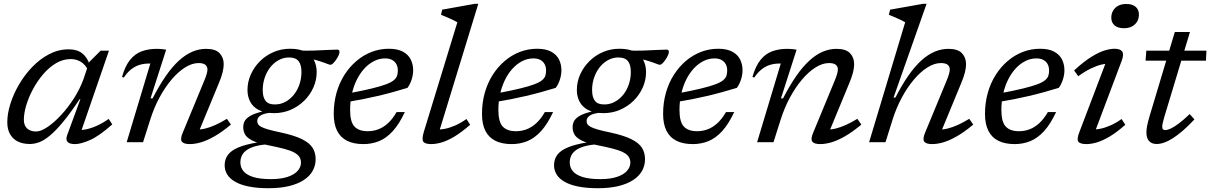

<svg xmlns="http://www.w3.org/2000/svg" viewBox="-20 -751 6392 1014"><path d="M335 -38 404.5 -227H400.5Q351.5 -153.5 313.2 -107.2Q275 -61 244.2 -35.5Q213.5 -10 187.8 -0.2Q162 9.5 137.5 9.5Q102 9.5 75.2 -3.2Q48.5 -16 33.5 -41.8Q18.5 -67.5 18.5 -105.5Q18.5 -150.5 34.8 -202.5Q51 -254.5 80.8 -305.2Q110.5 -356 151 -398Q191.5 -440 240.2 -465.2Q289 -490.5 343.5 -490.5Q387.5 -490.5 414.8 -468.8Q442 -447 454.5 -406.5L447 -377Q431.5 -409.5 407.5 -424.2Q383.5 -439 354 -439Q312.5 -439 275.2 -416.8Q238 -394.5 207 -357.8Q176 -321 153.2 -278.2Q130.5 -235.5 118.2 -193.5Q106 -151.5 106 -119Q106 -87.5 123.8 -72Q141.5 -56.5 170.5 -56.5Q195.5 -56.5 230.5 -80Q265.5 -103.5 302.2 -143Q339 -182.5 370.8 -232.2Q402.5 -282 421.5 -334.5L451 -423L511.5 -483.5H555.5L401.5 -37L384 -65Q405.5 -62.5 432.2 -67.5Q459 -72.5 490.2 -86.2Q521.5 -100 554 -123L573 -94Q502.5 -31.5 454.2 -10.8Q406 10 376 10Q347 10 336.5 -2Q326 -14 335 -38Z M633.5 -341 624.5 -345Q641 -403 667.2 -435.2Q693.5 -467.5 729 -480.2Q764.5 -493 807 -493Q815.5 -493 823.8 -492.5Q832 -492 840.5 -491.2Q849 -490.5 857.5 -488.5L775 -231.5H786Q821 -299.5 855.2 -349Q889.5 -398.5 924.2 -430.2Q959 -462 994.8 -477.5Q1030.5 -493 1068.5 -493Q1118 -493 1139.8 -470Q1161.5 -447 1161.5 -412Q1161.5 -393.5 1155.5 -368.5Q1149.5 -343.5 1133 -305L1023.5 -40L1017 -67Q1038.5 -66 1063.5 -72Q1088.5 -78 1117.5 -91Q1146.5 -104 1178.5 -123.5L1199.5 -93Q1151.5 -53 1111.8 -30.5Q1072 -8 1040.2 1Q1008.5 10 982.5 10Q950.5 10 940.5 -3Q930.5 -16 945 -50L1059 -325.5Q1068 -347.5 1071.8 -361.2Q1075.5 -375 1075.5 -384.5Q1075.5 -400 1064.2 -409Q1053 -418 1028.5 -418Q994.5 -418 957.8 -395Q921 -372 886.2 -331Q851.5 -290 822.2 -235.8Q793 -181.5 773.5 -119.5L735.5 0H649L774 -415.5Q773 -415.5 771.5 -415.5Q770 -415.5 768.5 -415.5Q741 -415.5 717.5 -408.5Q694 -401.5 673.2 -385.2Q652.5 -369 633.5 -341Z M1726.5 -409Q1720.5 -409 1712.8 -412Q1705 -415 1693.2 -419.5Q1681.5 -424 1664.2 -429.2Q1647 -434.5 1622.2 -439.8Q1597.5 -445 1563.5 -449.5L1555.5 -484.5Q1598 -482.5 1638.5 -484Q1679 -485.5 1711.2 -487.2Q1743.5 -489 1760 -489Q1767 -489 1770 -486.2Q1773 -483.5 1773 -477.5Q1773 -469 1767.8 -457.8Q1762.5 -446.5 1754.8 -435.2Q1747 -424 1739.2 -416.5Q1731.5 -409 1726.5 -409ZM1433 -199.5Q1456 -199.5 1476.8 -208.2Q1497.5 -217 1515 -232.8Q1532.5 -248.5 1545.2 -270Q1558 -291.5 1565 -317Q1572 -342.5 1572 -371Q1572 -409.5 1556.5 -428.5Q1541 -447.5 1506.5 -447.5Q1483.5 -447.5 1462.8 -438.8Q1442 -430 1424.5 -414Q1407 -398 1394.5 -376.8Q1382 -355.5 1374.8 -329.8Q1367.5 -304 1367.5 -275.5Q1367.5 -237 1383 -217.8Q1398.5 -198.5 1433 -199.5ZM1512 -493.5Q1562.5 -493.5 1593.5 -477Q1624.5 -460.5 1638.5 -432.8Q1652.5 -405 1652.5 -371Q1652.5 -328 1635 -288.8Q1617.5 -249.5 1586.5 -219Q1555.5 -188.5 1514.8 -171Q1474 -153.5 1428 -153.5Q1377.5 -153.5 1346.5 -170Q1315.5 -186.5 1301.2 -214.2Q1287 -242 1287 -275.5Q1287 -319 1304.8 -358.2Q1322.5 -397.5 1353.2 -428Q1384 -458.5 1424.8 -476Q1465.5 -493.5 1512 -493.5ZM1398 243Q1338.5 243 1294.8 234.2Q1251 225.5 1222.5 209.2Q1194 193 1180.2 170.8Q1166.5 148.5 1166.5 122Q1166.5 90 1183.8 66.8Q1201 43.5 1239.2 27.5Q1277.5 11.5 1341 1L1360 -28L1427.5 10Q1377.5 10.5 1343.5 17.8Q1309.5 25 1288.8 37.8Q1268 50.5 1258.8 68Q1249.5 85.5 1249.5 107Q1249.5 133.5 1266 153.2Q1282.5 173 1318 184Q1353.5 195 1410.5 195Q1463.5 195 1498.8 183.2Q1534 171.5 1551.8 151.5Q1569.5 131.5 1569.5 108Q1569.5 90.5 1561 77.5Q1552.5 64.5 1533 54Q1513.5 43.5 1480 34.8Q1446.5 26 1396.5 16Q1338 5 1309.8 -10.2Q1281.5 -25.5 1273 -43.2Q1264.5 -61 1264.5 -79Q1264.5 -107.5 1282.5 -124.8Q1300.5 -142 1333 -152.8Q1365.5 -163.5 1408.5 -170.5L1422.5 -157Q1376 -153.5 1357.2 -141.8Q1338.5 -130 1338.5 -112Q1338.5 -103 1342.8 -95.5Q1347 -88 1359.5 -81.2Q1372 -74.5 1396.8 -67.2Q1421.5 -60 1462.5 -51.5Q1534.5 -36 1574.8 -16Q1615 4 1631 29.8Q1647 55.5 1647 89.5Q1647 123.5 1631.2 151.5Q1615.5 179.5 1584 200Q1552.5 220.5 1506.2 231.8Q1460 243 1398 243Z M2014 -442.5Q1983 -442.5 1955 -428.2Q1927 -414 1903.8 -388.5Q1880.5 -363 1863.8 -328.8Q1847 -294.5 1838 -254.2Q1829 -214 1829 -170.5Q1829 -107 1852.2 -82.5Q1875.5 -58 1922 -58Q1951 -58 1977.8 -68Q2004.5 -78 2028.8 -100Q2053 -122 2074.5 -159H2118Q2088 -95 2054 -58Q2020 -21 1981.5 -5.5Q1943 10 1899.5 10Q1848 10 1813 -7.5Q1778 -25 1760.2 -60.5Q1742.5 -96 1742.5 -149Q1742.5 -208.5 1757.2 -260.8Q1772 -313 1799.2 -355.8Q1826.5 -398.5 1862.8 -429.2Q1899 -460 1942.5 -476.8Q1986 -493.5 2033.5 -493.5Q2079.5 -493.5 2108 -478Q2136.5 -462.5 2149.2 -436.8Q2162 -411 2162 -380Q2162 -355.5 2153.8 -330.2Q2145.5 -305 2132 -287Q2093 -275 2053 -264Q2013 -253 1973.2 -243.8Q1933.5 -234.5 1895.2 -227Q1857 -219.5 1820.5 -213.5L1823.5 -258.5Q1895.5 -272 1942.8 -283.5Q1990 -295 2018 -305.5Q2046 -316 2059.5 -327.2Q2073 -338.5 2077 -350.8Q2081 -363 2081 -378.5Q2081 -398 2073.2 -412.2Q2065.5 -426.5 2050.8 -434.5Q2036 -442.5 2014 -442.5Z M2395.5 -633.5Q2386.5 -639 2371.5 -646Q2356.5 -653 2340 -660.2Q2323.5 -667.5 2309 -673L2315.5 -700L2488 -731H2506L2295 -42L2281 -67Q2302.5 -65.5 2328.5 -70.5Q2354.5 -75.5 2383.8 -88.2Q2413 -101 2443.5 -122.5L2463 -92Q2416.5 -51.5 2379 -29.2Q2341.5 -7 2311.5 1.5Q2281.5 10 2257.5 10Q2225.5 10 2216 -2.2Q2206.5 -14.5 2218 -53.5Z M2797 -442.5Q2766 -442.5 2738 -428.2Q2710 -414 2686.8 -388.5Q2663.5 -363 2646.8 -328.8Q2630 -294.5 2621 -254.2Q2612 -214 2612 -170.5Q2612 -107 2635.2 -82.5Q2658.5 -58 2705 -58Q2734 -58 2760.8 -68Q2787.5 -78 2811.8 -100Q2836 -122 2857.5 -159H2901Q2871 -95 2837 -58Q2803 -21 2764.5 -5.5Q2726 10 2682.5 10Q2631 10 2596 -7.5Q2561 -25 2543.2 -60.5Q2525.5 -96 2525.5 -149Q2525.5 -208.5 2540.2 -260.8Q2555 -313 2582.2 -355.8Q2609.5 -398.5 2645.8 -429.2Q2682 -460 2725.5 -476.8Q2769 -493.5 2816.5 -493.5Q2862.5 -493.5 2891 -478Q2919.5 -462.5 2932.2 -436.8Q2945 -411 2945 -380Q2945 -355.5 2936.8 -330.2Q2928.5 -305 2915 -287Q2876 -275 2836 -264Q2796 -253 2756.2 -243.8Q2716.5 -234.5 2678.2 -227Q2640 -219.5 2603.5 -213.5L2606.5 -258.5Q2678.5 -272 2725.8 -283.5Q2773 -295 2801 -305.5Q2829 -316 2842.5 -327.2Q2856 -338.5 2860 -350.8Q2864 -363 2864 -378.5Q2864 -398 2856.2 -412.2Q2848.5 -426.5 2833.8 -434.5Q2819 -442.5 2797 -442.5Z M3466 -409Q3460 -409 3452.2 -412Q3444.5 -415 3432.8 -419.5Q3421 -424 3403.8 -429.2Q3386.5 -434.5 3361.8 -439.8Q3337 -445 3303 -449.5L3295 -484.5Q3337.5 -482.5 3378 -484Q3418.5 -485.5 3450.8 -487.2Q3483 -489 3499.5 -489Q3506.5 -489 3509.5 -486.2Q3512.5 -483.5 3512.5 -477.5Q3512.5 -469 3507.2 -457.8Q3502 -446.5 3494.2 -435.2Q3486.5 -424 3478.8 -416.5Q3471 -409 3466 -409ZM3172.5 -199.5Q3195.5 -199.5 3216.2 -208.2Q3237 -217 3254.5 -232.8Q3272 -248.5 3284.8 -270Q3297.5 -291.5 3304.5 -317Q3311.5 -342.5 3311.5 -371Q3311.5 -409.5 3296 -428.5Q3280.5 -447.5 3246 -447.5Q3223 -447.5 3202.2 -438.8Q3181.5 -430 3164 -414Q3146.5 -398 3134 -376.8Q3121.5 -355.5 3114.2 -329.8Q3107 -304 3107 -275.5Q3107 -237 3122.5 -217.8Q3138 -198.5 3172.5 -199.5ZM3251.5 -493.5Q3302 -493.5 3333 -477Q3364 -460.5 3378 -432.8Q3392 -405 3392 -371Q3392 -328 3374.5 -288.8Q3357 -249.5 3326 -219Q3295 -188.5 3254.2 -171Q3213.5 -153.5 3167.5 -153.5Q3117 -153.5 3086 -170Q3055 -186.5 3040.8 -214.2Q3026.5 -242 3026.5 -275.5Q3026.5 -319 3044.2 -358.2Q3062 -397.5 3092.8 -428Q3123.5 -458.5 3164.2 -476Q3205 -493.5 3251.5 -493.5ZM3137.5 243Q3078 243 3034.2 234.2Q2990.5 225.5 2962 209.2Q2933.5 193 2919.8 170.8Q2906 148.5 2906 122Q2906 90 2923.2 66.8Q2940.5 43.5 2978.8 27.5Q3017 11.5 3080.5 1L3099.5 -28L3167 10Q3117 10.5 3083 17.8Q3049 25 3028.2 37.8Q3007.5 50.5 2998.2 68Q2989 85.5 2989 107Q2989 133.5 3005.5 153.2Q3022 173 3057.5 184Q3093 195 3150 195Q3203 195 3238.2 183.2Q3273.5 171.5 3291.2 151.5Q3309 131.5 3309 108Q3309 90.5 3300.5 77.5Q3292 64.5 3272.5 54Q3253 43.5 3219.5 34.8Q3186 26 3136 16Q3077.5 5 3049.2 -10.2Q3021 -25.5 3012.5 -43.2Q3004 -61 3004 -79Q3004 -107.5 3022 -124.8Q3040 -142 3072.5 -152.8Q3105 -163.5 3148 -170.5L3162 -157Q3115.5 -153.5 3096.8 -141.8Q3078 -130 3078 -112Q3078 -103 3082.2 -95.5Q3086.5 -88 3099 -81.2Q3111.5 -74.5 3136.2 -67.2Q3161 -60 3202 -51.5Q3274 -36 3314.2 -16Q3354.5 4 3370.5 29.8Q3386.5 55.5 3386.5 89.5Q3386.5 123.5 3370.8 151.5Q3355 179.5 3323.5 200Q3292 220.5 3245.8 231.8Q3199.5 243 3137.5 243Z M3753.5 -442.5Q3722.5 -442.5 3694.5 -428.2Q3666.5 -414 3643.2 -388.5Q3620 -363 3603.2 -328.8Q3586.5 -294.5 3577.5 -254.2Q3568.5 -214 3568.5 -170.5Q3568.5 -107 3591.8 -82.5Q3615 -58 3661.5 -58Q3690.5 -58 3717.2 -68Q3744 -78 3768.2 -100Q3792.5 -122 3814 -159H3857.5Q3827.5 -95 3793.5 -58Q3759.5 -21 3721 -5.5Q3682.5 10 3639 10Q3587.5 10 3552.5 -7.5Q3517.5 -25 3499.8 -60.5Q3482 -96 3482 -149Q3482 -208.5 3496.8 -260.8Q3511.5 -313 3538.8 -355.8Q3566 -398.5 3602.2 -429.2Q3638.5 -460 3682 -476.8Q3725.5 -493.5 3773 -493.5Q3819 -493.5 3847.5 -478Q3876 -462.5 3888.8 -436.8Q3901.5 -411 3901.5 -380Q3901.5 -355.5 3893.2 -330.2Q3885 -305 3871.5 -287Q3832.5 -275 3792.5 -264Q3752.5 -253 3712.8 -243.8Q3673 -234.5 3634.8 -227Q3596.5 -219.5 3560 -213.5L3563 -258.5Q3635 -272 3682.2 -283.5Q3729.5 -295 3757.5 -305.5Q3785.5 -316 3799 -327.2Q3812.5 -338.5 3816.5 -350.8Q3820.5 -363 3820.5 -378.5Q3820.5 -398 3812.8 -412.2Q3805 -426.5 3790.2 -434.5Q3775.5 -442.5 3753.5 -442.5Z M3963 -341 3954 -345Q3970.5 -403 3996.8 -435.2Q4023 -467.5 4058.5 -480.2Q4094 -493 4136.5 -493Q4145 -493 4153.2 -492.5Q4161.5 -492 4170 -491.2Q4178.5 -490.5 4187 -488.5L4104.5 -231.5H4115.5Q4150.5 -299.5 4184.8 -349Q4219 -398.5 4253.8 -430.2Q4288.5 -462 4324.2 -477.5Q4360 -493 4398 -493Q4447.5 -493 4469.2 -470Q4491 -447 4491 -412Q4491 -393.5 4485 -368.5Q4479 -343.5 4462.5 -305L4353 -40L4346.5 -67Q4368 -66 4393 -72Q4418 -78 4447 -91Q4476 -104 4508 -123.5L4529 -93Q4481 -53 4441.2 -30.5Q4401.5 -8 4369.8 1Q4338 10 4312 10Q4280 10 4270 -3Q4260 -16 4274.5 -50L4388.5 -325.5Q4397.5 -347.5 4401.2 -361.2Q4405 -375 4405 -384.5Q4405 -400 4393.8 -409Q4382.5 -418 4358 -418Q4324 -418 4287.2 -395Q4250.5 -372 4215.8 -331Q4181 -290 4151.8 -235.8Q4122.5 -181.5 4103 -119.5L4065 0H3978.5L4103.5 -415.5Q4102.5 -415.5 4101 -415.5Q4099.5 -415.5 4098 -415.5Q4070.5 -415.5 4047 -408.5Q4023.5 -401.5 4002.8 -385.2Q3982 -369 3963 -341Z M4694 -119.5 4656.5 0H4570L4760.5 -633.5Q4751.5 -639 4736.8 -646Q4722 -653 4705.2 -660.2Q4688.5 -667.5 4674 -673L4681 -700L4855.5 -731H4873.5L4699 -235.5L4709 -236Q4743.5 -303 4777.5 -351.8Q4811.5 -400.5 4846 -431.8Q4880.5 -463 4916 -478Q4951.5 -493 4989 -493Q5038.5 -493 5060.2 -470Q5082 -447 5082 -412Q5082 -393.5 5076 -368.5Q5070 -343.5 5053.5 -305L4944 -40L4937.5 -67Q4959 -66 4984 -72Q5009 -78 5038 -91Q5067 -104 5099 -123.5L5120 -93Q5072 -53 5032.2 -30.5Q4992.5 -8 4960.8 1Q4929 10 4903 10Q4871 10 4861.2 -3Q4851.5 -16 4865.5 -50L4979.5 -325.5Q4988.5 -347.5 4992.2 -361.2Q4996 -375 4996 -384.5Q4996 -400 4984.8 -409Q4973.5 -418 4949 -418Q4915 -418 4878.2 -395Q4841.5 -372 4806.8 -331Q4772 -290 4742.8 -235.8Q4713.5 -181.5 4694 -119.5Z M5453.5 -442.5Q5422.5 -442.5 5394.5 -428.2Q5366.5 -414 5343.2 -388.5Q5320 -363 5303.2 -328.8Q5286.5 -294.5 5277.5 -254.2Q5268.5 -214 5268.5 -170.5Q5268.5 -107 5291.8 -82.5Q5315 -58 5361.5 -58Q5390.5 -58 5417.2 -68Q5444 -78 5468.2 -100Q5492.5 -122 5514 -159H5557.5Q5527.5 -95 5493.5 -58Q5459.5 -21 5421 -5.5Q5382.5 10 5339 10Q5287.5 10 5252.5 -7.5Q5217.5 -25 5199.8 -60.5Q5182 -96 5182 -149Q5182 -208.5 5196.8 -260.8Q5211.5 -313 5238.8 -355.8Q5266 -398.5 5302.2 -429.2Q5338.5 -460 5382 -476.8Q5425.5 -493.5 5473 -493.5Q5519 -493.5 5547.5 -478Q5576 -462.5 5588.8 -436.8Q5601.5 -411 5601.5 -380Q5601.5 -355.5 5593.2 -330.2Q5585 -305 5571.5 -287Q5532.5 -275 5492.5 -264Q5452.5 -253 5412.8 -243.8Q5373 -234.5 5334.8 -227Q5296.5 -219.5 5260 -213.5L5263 -258.5Q5335 -272 5382.2 -283.5Q5429.5 -295 5457.5 -305.5Q5485.5 -316 5499 -327.2Q5512.5 -338.5 5516.5 -350.8Q5520.5 -363 5520.5 -378.5Q5520.5 -398 5512.8 -412.2Q5505 -426.5 5490.2 -434.5Q5475.5 -442.5 5453.5 -442.5Z M5680.5 -53.5 5827.5 -440 5845 -415.5Q5824.5 -416.5 5798.2 -410.2Q5772 -404 5740.8 -389Q5709.5 -374 5674.5 -348.5L5652.5 -379Q5705 -427 5745 -451.5Q5785 -476 5814.8 -484.8Q5844.5 -493.5 5866 -493.5Q5896 -493.5 5906.5 -479Q5917 -464.5 5904 -430L5757 -40L5741.5 -67Q5762.5 -65.5 5788.5 -70.5Q5814.5 -75.5 5843.8 -88.2Q5873 -101 5903.5 -122.5L5923 -92Q5877 -51.5 5839.2 -29.2Q5801.5 -7 5771.5 1.5Q5741.5 10 5718 10Q5684.5 10 5675 -2.8Q5665.5 -15.5 5680.5 -53.5ZM5849 -657.5Q5849 -678.5 5858.5 -694.8Q5868 -711 5885.5 -720.5Q5903 -730 5928 -730Q5961 -730 5978 -714.8Q5995 -699.5 5995 -674.5Q5995 -653.5 5985.5 -637.2Q5976 -621 5958.5 -611.5Q5941 -602 5916 -602Q5883 -602 5866 -617.2Q5849 -632.5 5849 -657.5Z M6030 -430.5 6034 -483.5H6351.5L6349 -430.5ZM6130 -136.5Q6126.5 -124.5 6123.8 -114Q6121 -103.5 6119.5 -95.8Q6118 -88 6118 -83Q6118 -72 6122 -68Q6126 -64 6134 -64Q6145 -64 6162.8 -72Q6180.5 -80 6205.5 -98.8Q6230.5 -117.5 6263 -148.5L6288 -120.5Q6256.5 -86.5 6228.2 -62Q6200 -37.5 6175 -21.5Q6150 -5.5 6128.5 2Q6107 9.5 6088.5 9.5Q6063.5 9.5 6049 -5.5Q6034.5 -20.5 6034.5 -52Q6034.5 -66 6038.2 -86.2Q6042 -106.5 6051.5 -138.5L6184.5 -582H6264.5Z"/></svg>

Font: Newsreader 10pt
Style: Italic
Weight: 400
Italic angle: -17°
Version: Version 1.003